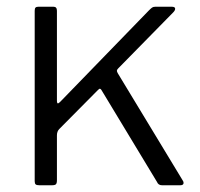

<svg xmlns="http://www.w3.org/2000/svg" viewBox="-20 -550 593 570"><path d="M525 -7Q525 0 515 0H461Q450 0 446 -10L281 -283Q279 -286 277 -286.5Q275 -287 271 -283L156 -167Q149 -160 149 -148V-15Q149 -6 146 -3Q143 0 134 0H97Q89 0 86 -2.5Q83 -5 83 -12V-518Q83 -525 85.5 -527.5Q88 -530 94 -530H139Q149 -530 149 -518V-252Q149 -243 152 -243Q154 -243 159 -248L422 -519Q428 -525 431.5 -527.5Q435 -530 441 -530H490Q500 -530 500 -524Q500 -519 494 -513L331 -347Q327 -343 327 -340Q327 -337 330 -332L522 -15Q525 -11 525 -7Z"/></svg>

Font: Libre Franklin Light
Style: Regular
Weight: 300
Designer: Pablo Impallari, Rodrigo Fuenzalida
Foundry: Impallari Type
Version: Version 1.002; ttfautohint (v1.5)